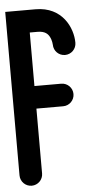

<svg xmlns="http://www.w3.org/2000/svg" viewBox="-52 -751 417 785"><g transform="rotate(-5 156.0 -358.5)"><path d="M124.4 -717.2H0V-46.2C0 -20.6 20.7 0.1 46.3 0.1C71.9 0.1 92.6 -20.6 92.6 -46.2V-312.3H202.5C228.1 -312.3 248.8 -333 248.8 -358.6C248.8 -384.2 228.1 -404.9 202.5 -404.9H92.6V-624.6H124.4C155.7 -624.6 166.9 -611.4 173.1 -600C181.6 -584.3 182.2 -566.8 182.2 -566.8C182.2 -541.2 202.9 -520.5 228.5 -520.5C254.1 -520.5 274.8 -541.2 274.8 -566.8C274.8 -627.3 234.8 -717.2 124.4 -717.2Z"/></g></svg>

Font: Cactron
Style: Regular
Weight: 400
Version: Version 1.0